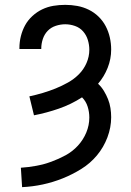

<svg xmlns="http://www.w3.org/2000/svg" viewBox="-20 -548 540 791"><path d="M71 223 66 143Q98 141 130 135Q162 129 192 118Q222 107 250.5 91.5Q279 76 301 52Q323 28 335.5 -2Q348 -32 348 -64Q348 -87 341 -109Q334 -131 318 -147Q273 -118 222.5 -100.5Q172 -83 120 -73L101 -151Q129 -157 156 -165Q183 -173 209 -183.5Q235 -194 260 -208Q285 -222 305 -242Q325 -262 336.5 -288.5Q348 -315 348 -343Q348 -363 342 -383Q336 -403 322.5 -418.5Q309 -434 289 -441Q269 -448 249 -448Q229 -448 209.5 -441.5Q190 -435 176.5 -421Q163 -407 156.5 -387.5Q150 -368 150 -348V-346H60V-350Q60 -375 66 -399Q72 -423 83.5 -444Q95 -465 113.5 -482Q132 -499 154 -509.5Q176 -520 200 -524Q224 -528 249 -528Q274 -528 298.5 -523.5Q323 -519 345.5 -508Q368 -497 386 -479.5Q404 -462 415.5 -440Q427 -418 432.5 -393.5Q438 -369 438 -344Q438 -305 423.5 -268.5Q409 -232 384 -203Q398 -190 408 -173.5Q418 -157 425 -139.5Q432 -122 435 -103Q438 -84 438 -65Q438 -23 422.5 18Q407 59 379.5 92Q352 125 315 148Q278 171 238 187Q198 203 156 212Q114 221 71 223Z"/></svg>

Font: Iosevka SS10 Medium
Style: Regular
Weight: 500
Monospace: yes
Designer: Belleve Invis
Foundry: Belleve Invis
Version: Version 28.0.6; ttfautohint (v1.8.4)